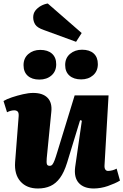

<svg xmlns="http://www.w3.org/2000/svg" viewBox="-21 -1059 703 1093"><path d="M-1 -484Q17 -495 47 -505Q77 -515 109.5 -522.5Q142 -530 168 -530Q223 -530 250 -502Q277 -474 271 -421L245 -158Q243 -134 246 -124.5Q249 -115 262 -115Q271 -115 277 -122Q283 -129 289.5 -146Q296 -163 305 -193L404 -516H597L574 -118Q573 -102 578.5 -94Q584 -86 594 -86Q606 -86 619 -89.5Q632 -93 643 -99L662 -31Q649 -23 631 -15Q613 -7 593 0Q573 7 552 10.5Q531 14 513 14Q456 14 427.5 -17.5Q399 -49 407 -109L445 -372L435 -375L361 -133Q344 -78 320.5 -46Q297 -14 266 0Q235 14 195 14Q131 14 95.5 -26Q60 -66 65 -136L85 -394Q87 -416 80 -423.5Q73 -431 60 -431Q52 -431 41.5 -428.5Q31 -426 19 -420ZM113 -688Q113 -728 140.5 -751.5Q168 -775 208 -775Q251 -775 275 -753.5Q299 -732 299 -693Q299 -653 272 -629.5Q245 -606 203 -606Q161 -606 137 -627.5Q113 -649 113 -688ZM350 -689Q350 -729 378 -752.5Q406 -776 446 -776Q489 -776 512.5 -754.5Q536 -733 536 -694Q536 -654 509 -630.5Q482 -607 441 -607Q399 -607 374.5 -628.5Q350 -650 350 -689ZM444 -871 412 -821 229 -888Q191 -901 179.5 -919.5Q168 -938 168 -960Q168 -983 180.5 -999Q193 -1015 212 -1025.5Q231 -1036 251 -1039Z"/></svg>

Font: Literata 18pt ExtraBold
Style: Italic
Weight: 800
Italic angle: -2°
Designer: Latin by Veronika Burian and Jose Scaglione. Greek by Irene Vlachou. Cyrillic by Vera Evstafieva
Foundry: TypeTogether
Version: Version 3.103;gftools[0.9.29]